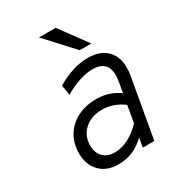

<svg xmlns="http://www.w3.org/2000/svg" viewBox="-179 -837 868 954"><g transform="rotate(-30 255.0 -360.0)"><path d="M221 12Q154.5 12 115.5 -27.5Q76.5 -67 76.5 -134Q76.5 -190.5 102.8 -233.5Q129 -276.5 176.2 -300.8Q223.5 -325 285.5 -325Q358.5 -325 415 -283.5L425 -338Q448.5 -462.5 343 -462.5Q308.5 -462.5 265.2 -448.5Q222 -434.5 181.5 -409.5L171.5 -467.5Q266 -523 349.5 -523Q430.5 -523 468.2 -474.2Q506 -425.5 491.5 -340L431.5 0H365.5L374.5 -53Q309 12 221 12ZM233.5 -48.5Q272.5 -48.5 312.8 -68.8Q353 -89 388 -126.5L404.5 -223Q347 -265 284.5 -265Q221.5 -265 182.8 -230Q144 -195 144 -139.5Q144 -97.5 168.2 -73Q192.5 -48.5 233.5 -48.5ZM336 -576 192.5 -732H288L402.5 -576Z"/></g></svg>

Font: Overpass Light
Style: Italic
Weight: 300
Italic angle: -10°
Designer: Delve Withrington, Dave Bailey, Thomas Jockin
Foundry: Delve Fonts LLC
Version: Version 4.000; ttfautohint (v1.8.3)